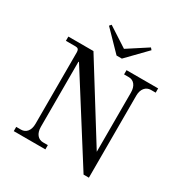

<svg xmlns="http://www.w3.org/2000/svg" viewBox="-210 -1077 1190 1252"><g transform="rotate(30 385.0 -451.0)"><path d="M256 -906 396 -762H436L576 -906L564 -920L416 -824L268 -920ZM62 0H300V-32H264C227 -32 201 -62 201 -112V-603H205L598 18H638V-600C638 -650 665 -680 702 -680H738V-712H500V-680H536C573 -680 598 -650 598 -600V-154L251 -712H62V-680H134C153 -680 160 -672 161 -653V-112C161 -62 136 -32 98 -32H62Z"/></g></svg>

Font: Old Standard
Style: Regular
Weight: 400
Designer: Alexey Kryukov <alexios@thessalonica.org.ru>
Version: Version 2.0